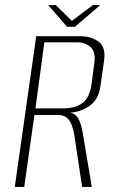

<svg xmlns="http://www.w3.org/2000/svg" viewBox="-20 -733 451 753"><path d="M38 0 122 -591H293Q339 -591 367.5 -569Q396 -547 388 -494L374 -396Q367 -342 329.5 -316.5Q292 -291 240 -290L241 -292Q273 -292 286 -270Q299 -248 306 -203L340 0H302L272 -200Q269 -221 262.5 -239.5Q256 -258 243.5 -270Q231 -282 208 -282H115L75 0ZM119 -308H227Q276 -308 304 -329.5Q332 -351 339 -403L350 -487Q356 -529 335.5 -548Q315 -567 283 -567H154ZM243 -628 169 -713H199L262 -651L344 -713H373L274 -628Z"/></svg>

Font: Alumni Sans Thin ExtraLight
Style: Italic
Weight: 250
Italic angle: -8°
Version: Version 1.016